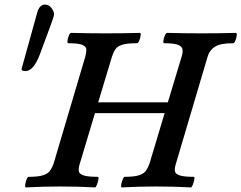

<svg xmlns="http://www.w3.org/2000/svg" viewBox="-20 -811 1050 835"><path d="M93 4Q88 4 89.5 -7.5Q91 -19 95.5 -30.5Q100 -42 105 -42Q147 -42 168 -49Q189 -56 198 -69Q207 -82 213 -99L351 -565Q356 -583 355.5 -596Q355 -609 338 -616Q321 -623 277 -623Q272 -623 273.5 -634Q275 -645 279.5 -656.5Q284 -668 290 -668Q327 -667 364.5 -666.5Q402 -666 440 -666Q477 -666 514 -666.5Q551 -667 589 -668Q593 -668 591.5 -656.5Q590 -645 585.5 -634Q581 -623 575 -623Q533 -623 512 -616.5Q491 -610 482 -597Q473 -584 467 -565L407 -366H710L770 -565Q776 -584 773.5 -597Q771 -610 753 -616.5Q735 -623 694 -623Q689 -623 690.5 -634Q692 -645 697 -656.5Q702 -668 707 -668Q745 -667 782.5 -666.5Q820 -666 857 -666Q894 -666 931.5 -666.5Q969 -667 1006 -668Q1011 -668 1009.5 -656.5Q1008 -645 1003.5 -634Q999 -623 993 -623Q939 -623 915 -608Q891 -593 883 -565L745 -99Q739 -80 740.5 -67.5Q742 -55 760.5 -48.5Q779 -42 823 -42Q827 -42 825 -30.5Q823 -19 818.5 -7.5Q814 4 810 4Q773 2 735.5 1Q698 0 660 0Q622 0 584.5 1Q547 2 510 4Q505 4 507 -7.5Q509 -19 513.5 -30.5Q518 -42 522 -42Q564 -42 585 -49Q606 -56 615 -69Q624 -82 630 -99L696 -319H393L327 -99Q321 -80 322.5 -67.5Q324 -55 342.5 -48.5Q361 -42 405 -42Q410 -42 408 -30.5Q406 -19 401.5 -7.5Q397 4 393 4Q355 2 317.5 1Q280 0 243 0Q206 0 168 1Q130 2 93 4ZM91 -502Q80 -502 77 -504.5Q74 -507 74 -511Q74 -514 76 -519L141 -753Q151 -791 175 -791Q193 -791 204 -776Q215 -761 215 -749Q215 -744 210 -728.5Q205 -713 194 -684L152 -571Q125 -502 91 -502Z"/></svg>

Font: Junicode SmExp
Style: Bold Italic
Weight: 700
Width: 6
Italic angle: -11°
Designer: Peter S. Baker
Version: Version 2.205; ttfautohint (v1.8.4)